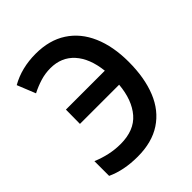

<svg xmlns="http://www.w3.org/2000/svg" viewBox="-207 -846 977 977"><g transform="rotate(-45 281.5 -358.0)"><path d="M213 11Q114 11 41 -23V-129Q79 -113 118 -104.5Q157 -96 197 -96Q295 -96 345.5 -154.5Q396 -213 405 -315H123L124 -417H404Q393 -515 344.5 -568.5Q296 -622 217 -622Q179 -622 143.5 -611Q108 -600 75 -583L35 -682Q114 -727 216 -727Q314 -727 382.5 -682.5Q451 -638 486.5 -556Q522 -474 522 -363Q522 -248 488 -164Q454 -80 385 -34.5Q316 11 213 11Z"/></g></svg>

Font: Noto Sans Mono SemiCondensed SemiBold
Style: Regular
Weight: 600
Width: 4
Designer: Monotype Design Team
Foundry: Monotype Imaging Inc.
Version: Version 2.014; ttfautohint (v1.8.4.7-5d5b)